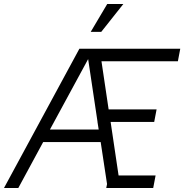

<svg xmlns="http://www.w3.org/2000/svg" viewBox="-48 -945 926 965"><path d="M-28 0H44L169 -231H458L490 -20L486 0H722L734 -63H548L508 -332H727L739 -395H498L462 -637H846L858 -700H351ZM442 -332 448 -294H203L395 -648L442 -334ZM408 -785H461L572 -925H491Z"/></svg>

Font: Uncut Sans Book Italic
Style: Regular
Weight: 350
Italic angle: -11°
Designer: Kasper Nordkvist
Foundry: UNCUT.wtf
Version: Version 1.304;Glyphs 3.2 (3246)